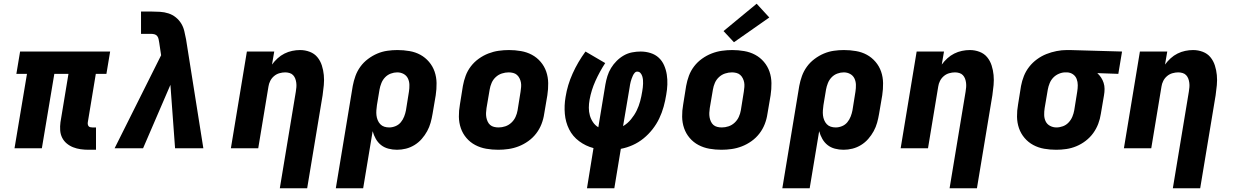

<svg xmlns="http://www.w3.org/2000/svg" viewBox="-20 -797 6640 1032"><path d="M456 8Q434 8 413 5Q392 2 373 -5.5Q354 -13 338.5 -26Q323 -39 314 -57Q305 -75 303.5 -96.5Q302 -118 305 -140L348 -400H272L205 0H58L125 -400H68L88 -520H572L552 -400H495L452 -140Q451 -134 452 -128.5Q453 -123 456 -119Q459 -115 464.5 -113.5Q470 -112 476 -112H496V8Z M596 0 846 -500 836 -567Q834 -577 832.5 -586Q831 -595 825.5 -602.5Q820 -610 811 -612.5Q802 -615 793 -615H738V-735H793Q816 -735 840 -733.5Q864 -732 885.5 -725Q907 -718 924.5 -704Q942 -690 953.5 -671.5Q965 -653 970.5 -630.5Q976 -608 980 -586L1073 0H921L896 -341L749 0Z M1484 215 1570 -304Q1570 -304 1570 -304Q1570 -304 1570 -304Q1572 -316 1573 -328Q1574 -340 1572.5 -352Q1571 -364 1567 -374.5Q1563 -385 1555.5 -393Q1548 -401 1536.5 -404.5Q1525 -408 1513 -408Q1498 -408 1482 -403.5Q1466 -399 1453 -388Q1440 -377 1432.5 -362Q1425 -347 1423 -332L1368 0H1221L1307 -520H1454L1442 -450Q1455 -468 1472 -483.5Q1489 -499 1509 -509Q1529 -519 1550.5 -523.5Q1572 -528 1593 -528Q1620 -528 1645 -518.5Q1670 -509 1686 -489.5Q1702 -470 1710 -445Q1718 -420 1720.5 -393.5Q1723 -367 1720.5 -339.5Q1718 -312 1714 -285L1631 215Z M1785 215 1876 -335Q1881 -362 1890.5 -388.5Q1900 -415 1917 -438.5Q1934 -462 1958 -480Q1982 -498 2008 -509Q2034 -520 2061.5 -524Q2089 -528 2116 -528Q2149 -528 2181 -522.5Q2213 -517 2239.5 -502.5Q2266 -488 2286 -464.5Q2306 -441 2316 -412Q2326 -383 2326.5 -350.5Q2327 -318 2322 -285L2305 -185Q2301 -161 2294.5 -137.5Q2288 -114 2276 -92Q2264 -70 2247 -50.5Q2230 -31 2208 -17.5Q2186 -4 2162 2Q2138 8 2114 8Q2090 8 2067.5 2Q2045 -4 2028 -17.5Q2011 -31 2000 -50.5Q1989 -70 1983 -92L1932 215ZM2072 -112Q2089 -112 2106 -119Q2123 -126 2134.5 -140Q2146 -154 2152.5 -171Q2159 -188 2162 -204L2178 -304Q2181 -323 2180.5 -341.5Q2180 -360 2172.5 -375.5Q2165 -391 2149.5 -399.5Q2134 -408 2115 -408Q2098 -408 2080.5 -401.5Q2063 -395 2050 -381.5Q2037 -368 2030 -350.5Q2023 -333 2020 -316L2006 -232Q2004 -218 2003 -204Q2002 -190 2003.5 -177Q2005 -164 2010 -151.5Q2015 -139 2024 -129.5Q2033 -120 2045.5 -116Q2058 -112 2072 -112Z M2658 8Q2625 8 2593.5 2.5Q2562 -3 2534.5 -17.5Q2507 -32 2487 -55.5Q2467 -79 2457 -108Q2447 -137 2446.5 -169.5Q2446 -202 2452 -235L2468 -335Q2473 -363 2483 -390Q2493 -417 2511 -440.5Q2529 -464 2553.5 -481.5Q2578 -499 2605 -509.5Q2632 -520 2660 -524Q2688 -528 2716 -528Q2748 -528 2780 -522.5Q2812 -517 2839 -502.5Q2866 -488 2886 -464.5Q2906 -441 2916 -412Q2926 -383 2926.5 -350.5Q2927 -318 2922 -285L2905 -185Q2901 -157 2890.5 -130Q2880 -103 2862 -79.5Q2844 -56 2819.5 -38.5Q2795 -21 2768 -10.5Q2741 0 2713 4Q2685 8 2658 8ZM2660 -112Q2678 -112 2696 -118Q2714 -124 2728.5 -137.5Q2743 -151 2751 -168.5Q2759 -186 2762 -204L2778 -304Q2780 -317 2781 -329.5Q2782 -342 2780 -353.5Q2778 -365 2772.5 -376Q2767 -387 2758.5 -394.5Q2750 -402 2738 -405Q2726 -408 2714 -408Q2696 -408 2677.5 -402Q2659 -396 2644.5 -382.5Q2630 -369 2622.5 -351.5Q2615 -334 2612 -316L2595 -216Q2593 -203 2592.5 -190.5Q2592 -178 2594 -166.5Q2596 -155 2601 -144Q2606 -133 2614.5 -125.5Q2623 -118 2635 -115Q2647 -112 2660 -112Z M3135 215 3170 -1Q3128 -12 3093 -38Q3058 -64 3039 -102Q3020 -140 3016 -185Q3012 -230 3020 -276Q3030 -340 3058 -402Q3086 -464 3127 -520L3233 -458Q3203 -412 3180.5 -362Q3158 -312 3149 -261Q3145 -239 3145 -217.5Q3145 -196 3150.5 -176.5Q3156 -157 3167.5 -140Q3179 -123 3196 -113L3234 -343Q3238 -366 3245 -388.5Q3252 -411 3264.5 -431.5Q3277 -452 3294.5 -469.5Q3312 -487 3333 -499Q3354 -511 3377.5 -515.5Q3401 -520 3423 -520Q3451 -520 3476.5 -512Q3502 -504 3520.5 -487Q3539 -470 3549.5 -446Q3560 -422 3564 -396Q3568 -370 3567 -342.5Q3566 -315 3561 -288Q3556 -256 3547 -223.5Q3538 -191 3523.5 -160.5Q3509 -130 3487.5 -102.5Q3466 -75 3439 -53Q3412 -31 3380.5 -17Q3349 -3 3317 3L3282 215ZM3329 -119Q3353 -133 3371.5 -155.5Q3390 -178 3402 -202.5Q3414 -227 3421 -253.5Q3428 -280 3432 -306Q3434 -316 3435 -326.5Q3436 -337 3436.5 -347.5Q3437 -358 3436 -368Q3435 -378 3432 -387.5Q3429 -397 3422.5 -404.5Q3416 -412 3405 -412Q3397 -412 3391 -405Q3385 -398 3381.5 -390Q3378 -382 3375 -374Q3372 -366 3370 -358Q3368 -350 3366.5 -342Q3365 -334 3364 -326Z M3858 8Q3825 8 3793.5 2.5Q3762 -3 3734.5 -17.5Q3707 -32 3687 -55.5Q3667 -79 3657 -108Q3647 -137 3646.5 -169.5Q3646 -202 3652 -235L3668 -335Q3673 -363 3683 -390Q3693 -417 3711 -440.5Q3729 -464 3753.5 -481.5Q3778 -499 3805 -509.5Q3832 -520 3860 -524Q3888 -528 3916 -528Q3948 -528 3980 -522.5Q4012 -517 4039 -502.5Q4066 -488 4086 -464.5Q4106 -441 4116 -412Q4126 -383 4126.5 -350.5Q4127 -318 4122 -285L4105 -185Q4101 -157 4090.5 -130Q4080 -103 4062 -79.5Q4044 -56 4019.5 -38.5Q3995 -21 3968 -10.5Q3941 0 3913 4Q3885 8 3858 8ZM3860 -112Q3878 -112 3896 -118Q3914 -124 3928.5 -137.5Q3943 -151 3951 -168.5Q3959 -186 3962 -204L3978 -304Q3980 -317 3981 -329.5Q3982 -342 3980 -353.5Q3978 -365 3972.5 -376Q3967 -387 3958.5 -394.5Q3950 -402 3938 -405Q3926 -408 3914 -408Q3896 -408 3877.5 -402Q3859 -396 3844.5 -382.5Q3830 -369 3822.5 -351.5Q3815 -334 3812 -316L3795 -216Q3793 -203 3792.5 -190.5Q3792 -178 3794 -166.5Q3796 -155 3801 -144Q3806 -133 3814.5 -125.5Q3823 -118 3835 -115Q3847 -112 3860 -112ZM3925 -570 3869 -630 4047 -777 4115 -703Z M4185 215 4276 -335Q4281 -362 4290.5 -388.5Q4300 -415 4317 -438.5Q4334 -462 4358 -480Q4382 -498 4408 -509Q4434 -520 4461.5 -524Q4489 -528 4516 -528Q4549 -528 4581 -522.5Q4613 -517 4639.5 -502.5Q4666 -488 4686 -464.5Q4706 -441 4716 -412Q4726 -383 4726.5 -350.5Q4727 -318 4722 -285L4705 -185Q4701 -161 4694.5 -137.5Q4688 -114 4676 -92Q4664 -70 4647 -50.5Q4630 -31 4608 -17.5Q4586 -4 4562 2Q4538 8 4514 8Q4490 8 4467.5 2Q4445 -4 4428 -17.5Q4411 -31 4400 -50.5Q4389 -70 4383 -92L4332 215ZM4472 -112Q4489 -112 4506 -119Q4523 -126 4534.5 -140Q4546 -154 4552.5 -171Q4559 -188 4562 -204L4578 -304Q4581 -323 4580.5 -341.5Q4580 -360 4572.5 -375.5Q4565 -391 4549.5 -399.5Q4534 -408 4515 -408Q4498 -408 4480.5 -401.5Q4463 -395 4450 -381.5Q4437 -368 4430 -350.5Q4423 -333 4420 -316L4406 -232Q4404 -218 4403 -204Q4402 -190 4403.5 -177Q4405 -164 4410 -151.5Q4415 -139 4424 -129.5Q4433 -120 4445.5 -116Q4458 -112 4472 -112Z M5084 215 5170 -304Q5170 -304 5170 -304Q5170 -304 5170 -304Q5172 -316 5173 -328Q5174 -340 5172.5 -352Q5171 -364 5167 -374.5Q5163 -385 5155.5 -393Q5148 -401 5136.5 -404.5Q5125 -408 5113 -408Q5098 -408 5082 -403.5Q5066 -399 5053 -388Q5040 -377 5032.5 -362Q5025 -347 5023 -332L4968 0H4821L4907 -520H5054L5042 -450Q5055 -468 5072 -483.5Q5089 -499 5109 -509Q5129 -519 5150.5 -523.5Q5172 -528 5193 -528Q5220 -528 5245 -518.5Q5270 -509 5286 -489.5Q5302 -470 5310 -445Q5318 -420 5320.5 -393.5Q5323 -367 5320.5 -339.5Q5318 -312 5314 -285L5231 215Z M5657 8Q5624 8 5592.5 2.5Q5561 -3 5534 -17.5Q5507 -32 5487 -55.5Q5467 -79 5457 -108Q5447 -137 5446.5 -169.5Q5446 -202 5452 -235L5468 -335Q5473 -362 5483.5 -388.5Q5494 -415 5512 -438Q5530 -461 5554 -478.5Q5578 -496 5604.5 -506.5Q5631 -517 5659 -522.5Q5687 -528 5714 -528Q5718 -528 5722.5 -528Q5727 -528 5731 -528L6011 -520L5991 -400L5878 -404Q5890 -393 5898.5 -380Q5907 -367 5912 -351.5Q5917 -336 5917 -319Q5917 -302 5914 -285L5897 -185Q5893 -158 5883 -131.5Q5873 -105 5856 -81.5Q5839 -58 5815.5 -40Q5792 -22 5765.5 -11Q5739 0 5711.5 4Q5684 8 5657 8ZM5658 -112Q5676 -112 5693.5 -118.5Q5711 -125 5724 -139Q5737 -153 5744 -170Q5751 -187 5754 -204L5770 -304Q5773 -322 5773 -339.5Q5773 -357 5767 -372.5Q5761 -388 5747.5 -397.5Q5734 -407 5716 -408H5711Q5710 -408 5708.5 -408Q5707 -408 5706 -408Q5689 -408 5671.5 -400.5Q5654 -393 5641.5 -380Q5629 -367 5622 -350Q5615 -333 5612 -316L5595 -216Q5592 -197 5592.5 -178.5Q5593 -160 5600.5 -144.5Q5608 -129 5624 -120.5Q5640 -112 5658 -112Z M6284 215 6370 -304Q6370 -304 6370 -304Q6370 -304 6370 -304Q6372 -316 6373 -328Q6374 -340 6372.5 -352Q6371 -364 6367 -374.5Q6363 -385 6355.5 -393Q6348 -401 6336.5 -404.5Q6325 -408 6313 -408Q6298 -408 6282 -403.5Q6266 -399 6253 -388Q6240 -377 6232.5 -362Q6225 -347 6223 -332L6168 0H6021L6107 -520H6254L6242 -450Q6255 -468 6272 -483.5Q6289 -499 6309 -509Q6329 -519 6350.5 -523.5Q6372 -528 6393 -528Q6420 -528 6445 -518.5Q6470 -509 6486 -489.5Q6502 -470 6510 -445Q6518 -420 6520.5 -393.5Q6523 -367 6520.5 -339.5Q6518 -312 6514 -285L6431 215Z"/></svg>

Font: Iosevka SS04 Hv Ex Obl
Style: Regular
Weight: 900
Width: 7
Italic angle: -9°
Monospace: yes
Designer: Belleve Invis
Foundry: Belleve Invis
Version: Version 19.0.0; ttfautohint (v1.8.4)